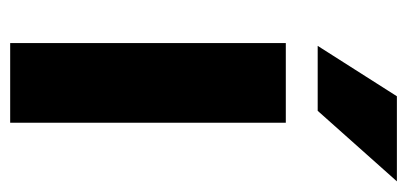

<svg xmlns="http://www.w3.org/2000/svg" viewBox="-226 -554 781 368"><g transform="rotate(90 164.0 -370.5)"><path d="M215.8 -528.3V0H63V-528.3ZM68.4 -589.4 165 -741.2H328.1L192.9 -589.4Z"/></g></svg>

Font: Vazirmatn UI FD ExtraBold
Style: Regular
Weight: 800
Designer: Saber Rastikerdar
Foundry: Saber Rastikerdar
Version: Version 33.003